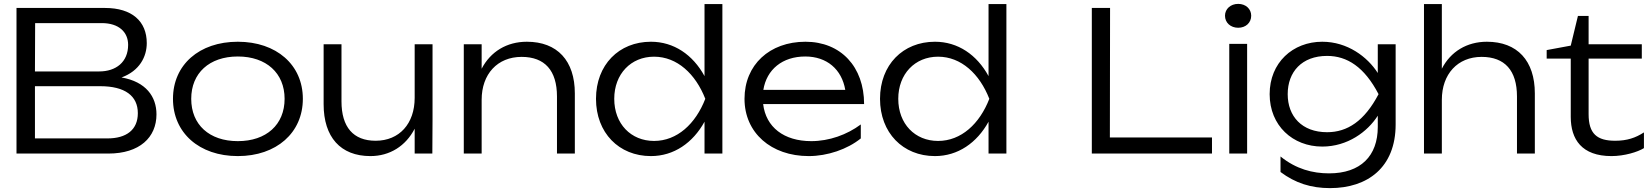

<svg xmlns="http://www.w3.org/2000/svg" viewBox="-20 -791 8512 989"><path d="M606 -392C699 -426 736 -499 736 -569C736 -681 660 -750 521 -750H65V0H538C699 0 786 -83 786 -202C786 -293 732 -370 606 -392ZM160 -347H496C624 -347 690 -297 690 -208C690 -123 632 -78 533 -78H160ZM161 -672H504C593 -672 640 -625 640 -560C640 -471 577 -423 491 -423H160Z M1205 13C1404 13 1540 -107 1540 -282C1540 -457 1404 -576 1205 -576C1006 -576 871 -457 871 -282C871 -107 1006 13 1205 13ZM1205 -64C1058 -64 965 -149 965 -282C965 -414 1058 -500 1205 -500C1352 -500 1446 -414 1446 -282C1446 -149 1352 -64 1205 -64Z M2207 0 2208 -178V-563H2116V-287C2116 -154 2037 -66 1915 -66C1800 -66 1739 -136 1739 -269V-563H1647V-254C1647 -85 1734 13 1888 13C1988 13 2070 -39 2116 -128V0Z M2694 -576C2590 -576 2507 -525 2461 -437V-563H2369V0H2461V-277C2461 -409 2542 -498 2667 -498C2786 -498 2849 -428 2849 -294V0H2941V-310C2941 -478 2851 -576 2694 -576Z M3701 -770H3609V-399C3549 -509 3451 -576 3333 -576C3168 -576 3050 -457 3050 -282C3050 -107 3168 13 3333 13C3451 13 3549 -55 3609 -164V0H3701ZM3144 -282C3144 -410 3230 -499 3349 -499C3468 -499 3563 -410 3613 -282C3563 -153 3468 -65 3349 -65C3230 -65 3144 -153 3144 -282Z M4146 13C4242 13 4345 -22 4414 -78V-150C4343 -97 4251 -64 4159 -64C4018 -64 3925 -136 3911 -255H4431C4431 -447 4311 -576 4129 -576C3944 -576 3815 -457 3815 -282C3815 -107 3952 13 4146 13ZM4128 -500C4239 -500 4316 -434 4334 -328H3912C3929 -433 4010 -500 4128 -500Z M5164 -770H5072V-399C5012 -509 4914 -576 4796 -576C4631 -576 4513 -457 4513 -282C4513 -107 4631 13 4796 13C4914 13 5012 -55 5072 -164V0H5164ZM4607 -282C4607 -410 4693 -499 4812 -499C4931 -499 5026 -410 5076 -282C5026 -153 4931 -65 4812 -65C4693 -65 4607 -153 4607 -282Z M5604 -750V0H6223V-83H5697L5698 -750Z M6312 0H6404V-565H6312ZM6358 -648C6397 -648 6425 -674 6425 -710C6425 -745 6397 -771 6358 -771C6319 -771 6290 -745 6290 -710C6290 -674 6319 -648 6358 -648Z M6791 -36C6921 -36 7024 -112 7077 -195V-137C7077 12 6989 102 6826 102C6742 102 6656 80 6576 15V95C6652 152 6733 178 6831 178C7024 178 7169 72 7169 -150V-563H7077V-415C7024 -498 6921 -576 6791 -576C6639 -576 6520 -468 6520 -306C6520 -144 6639 -36 6791 -36ZM6816 -110C6686 -110 6613 -192 6613 -306C6613 -421 6686 -503 6816 -503C6919 -503 7008 -446 7081 -306C7008 -167 6920 -110 6816 -110Z M7315 0H7407V-277C7407 -409 7488 -498 7612 -498C7731 -498 7794 -428 7794 -294V0H7886V-310C7886 -478 7796 -576 7639 -576C7536 -576 7452 -525 7407 -437V-770H7315Z M8071 -489V-189C8071 -73 8128 13 8281 13C8347 13 8416 -8 8448 -28V-109C8405 -81 8361 -66 8300 -66C8206 -66 8163 -102 8163 -203V-489H8437V-563H8163V-709H8108L8071 -556L7947 -533V-489Z"/></svg>

Font: Bounded Light
Style: Regular
Weight: 300
Designer: Vlad Churkin
Version: Version 3.0